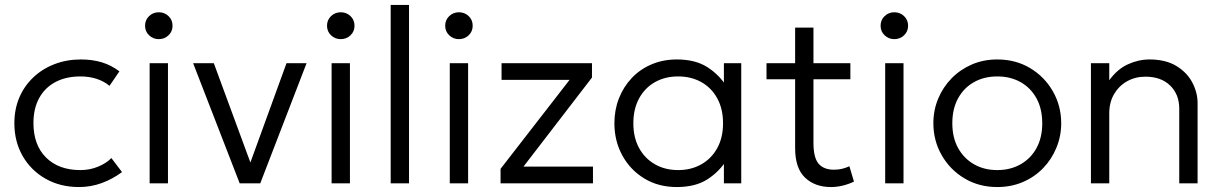

<svg xmlns="http://www.w3.org/2000/svg" viewBox="-20 -740 4932 775"><path d="M299 15Q223 15 164 -18.5Q105 -52 71.5 -110.2Q38 -168.5 38 -242.5Q38 -299 57.8 -345.8Q77.5 -392.5 114 -427.2Q150.5 -462 199.8 -481Q249 -500 307 -500Q352.5 -500 390.8 -488.5Q429 -477 462 -452L422 -393.5Q400 -412 369.8 -421.8Q339.5 -431.5 305 -431.5Q247 -431.5 204.5 -409.2Q162 -387 138.5 -344.8Q115 -302.5 115 -243.5Q115 -154.5 166 -104Q217 -53.5 304.5 -53.5Q343 -53.5 376.5 -67.5Q410 -81.5 429.5 -102L472.5 -45.5Q435 -17.5 391 -1.2Q347 15 299 15Z M584 0V-485H658V0ZM621 -582Q598 -582 581.8 -597.5Q565.5 -613 565.5 -636Q565.5 -659.5 581.8 -675Q598 -690.5 621 -690.5Q644 -690.5 660.2 -675Q676.5 -659.5 676.5 -636Q676.5 -613 660.2 -597.5Q644 -582 621 -582Z M947.5 0 759.5 -485H843L998.5 -63H983L1136.5 -485H1217.5L1030.5 0Z M1318.5 0V-485H1392.5V0ZM1355.5 -582Q1332.5 -582 1316.2 -597.5Q1300 -613 1300 -636Q1300 -659.5 1316.2 -675Q1332.5 -690.5 1355.5 -690.5Q1378.5 -690.5 1394.8 -675Q1411 -659.5 1411 -636Q1411 -613 1394.8 -597.5Q1378.5 -582 1355.5 -582Z M1557 0V-720H1631V0Z M1795.5 0V-485H1869.5V0ZM1832.5 -582Q1809.5 -582 1793.2 -597.5Q1777 -613 1777 -636Q1777 -659.5 1793.2 -675Q1809.5 -690.5 1832.5 -690.5Q1855.5 -690.5 1871.8 -675Q1888 -659.5 1888 -636Q1888 -613 1871.8 -597.5Q1855.5 -582 1832.5 -582Z M2000.5 0V-58.5L2279 -417.5H2004.5V-485H2369.5V-427L2093 -67.5H2373.5V0Z M2712 15Q2637.5 15 2580.8 -19.5Q2524 -54 2492 -112.5Q2460 -171 2460 -242.5Q2460 -296 2478.2 -342.8Q2496.5 -389.5 2530 -425Q2563.5 -460.5 2610 -480.2Q2656.5 -500 2712 -500Q2787 -500 2835.5 -468.8Q2884 -437.5 2913 -390.5L2902 -374.5V-485H2972V0H2902V-110.5L2913 -94.5Q2884 -47.5 2835.5 -16.2Q2787 15 2712 15ZM2717.5 -53.5Q2770 -53.5 2811 -76.8Q2852 -100 2875.2 -142.2Q2898.5 -184.5 2898.5 -242.5Q2898.5 -300.5 2875.2 -343Q2852 -385.5 2811 -408.5Q2770 -431.5 2717.5 -431.5Q2664.5 -431.5 2623.8 -408.5Q2583 -385.5 2559.8 -343Q2536.5 -300.5 2536.5 -242.5Q2536.5 -184.5 2559.8 -142.2Q2583 -100 2623.8 -76.8Q2664.5 -53.5 2717.5 -53.5Z M3334 15Q3269.5 15 3229.5 -23Q3189.5 -61 3189.5 -142V-628.5H3263.5V-485H3412.5V-420H3263.5V-163Q3263.5 -103.5 3284.2 -79.2Q3305 -55 3346.5 -55Q3365 -55 3380.5 -59Q3396 -63 3408.5 -69L3427 -7Q3406.5 3 3382.5 9Q3358.5 15 3334 15ZM3074 -420V-485H3203V-420Z M3553 0V-485H3627V0ZM3590 -582Q3567 -582 3550.8 -597.5Q3534.5 -613 3534.5 -636Q3534.5 -659.5 3550.8 -675Q3567 -690.5 3590 -690.5Q3613 -690.5 3629.2 -675Q3645.5 -659.5 3645.5 -636Q3645.5 -613 3629.2 -597.5Q3613 -582 3590 -582Z M4005.5 15Q3931.5 15 3873 -20Q3814.5 -55 3781 -113.8Q3747.5 -172.5 3747.5 -242.5Q3747.5 -295 3766.8 -341.5Q3786 -388 3821 -423.8Q3856 -459.5 3903 -479.8Q3950 -500 4005.5 -500Q4080 -500 4138.2 -465Q4196.5 -430 4230 -371.2Q4263.5 -312.5 4263.5 -242.5Q4263.5 -190.5 4244.2 -143.8Q4225 -97 4190.5 -61.2Q4156 -25.5 4108.8 -5.2Q4061.5 15 4005.5 15ZM4005.5 -53.5Q4058.5 -53.5 4099.5 -76.8Q4140.5 -100 4163.8 -142.2Q4187 -184.5 4187 -242.5Q4187 -300.5 4163.8 -343Q4140.5 -385.5 4099.5 -408.5Q4058.5 -431.5 4005.5 -431.5Q3952.5 -431.5 3911.5 -408.5Q3870.5 -385.5 3847.2 -343Q3824 -300.5 3824 -242.5Q3824 -184.5 3847.5 -142.2Q3871 -100 3911.8 -76.8Q3952.5 -53.5 4005.5 -53.5Z M4383.5 0V-485H4457.5V-416Q4490 -461 4532.8 -480.5Q4575.5 -500 4620 -500Q4685 -500 4728.2 -473.8Q4771.5 -447.5 4792.8 -406.8Q4814 -366 4814 -324V0H4740V-301.5Q4740 -359 4703.2 -394.8Q4666.5 -430.5 4603.5 -430.5Q4562.5 -430.5 4529.5 -412Q4496.5 -393.5 4477 -360.2Q4457.5 -327 4457.5 -283V0Z"/></svg>

Font: Geologica Cursive ExtraLight
Style: Regular
Weight: 250
Designer: Sindre Bremnes, Frode Helland
Foundry: Monokrom Skriftforlag AS
Version: Version 1.010;gftools[0.9.28]